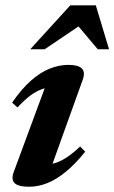

<svg xmlns="http://www.w3.org/2000/svg" viewBox="-20 -690 431 723"><path d="M31.9 -42.8 158.9 -386.3 185.7 -361.7Q161.3 -362.5 138.6 -354.5Q115.9 -346.5 93.3 -329.5Q70.6 -312.4 45.8 -285.4L25.6 -303.5Q61.4 -355.7 97.1 -386.9Q132.8 -418.1 168 -431.9Q203.2 -445.7 237.1 -445.7Q274.9 -445.7 288.3 -432Q301.8 -418.3 291.5 -389.7L164.4 -36.1L140.3 -70.1Q164.9 -69 187.5 -76Q210 -83 233.1 -98.6Q256.2 -114.2 281.8 -138.4L300.9 -118.9Q263.3 -72.1 227.5 -42.9Q191.7 -13.7 157.6 -0.2Q123.4 13.2 89.6 13.2Q48.8 13.2 34.9 -0.6Q21 -14.4 31.9 -42.8ZM93.9 -504.5 244.7 -670H340.8L390.6 -504.5H348.1L259.8 -609.3H303.5L148.2 -504.5Z"/></svg>

Font: Newsreader Text
Style: Italic
Weight: 400
Italic angle: -17°
Designer: Hugues Gentile
Foundry: Production Type
Version: Version 1.001